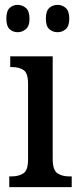

<svg xmlns="http://www.w3.org/2000/svg" viewBox="-20 -767 326 787"><path d="M18 0V-44H28Q57 -44 76 -56.5Q95 -69 95 -113V-424Q95 -467 77 -479.5Q59 -492 31 -492H22V-536H196V-116Q196 -70 215 -57Q234 -44 263 -44H274V0ZM216 -635Q196 -635 182 -647.5Q168 -660 168 -690Q168 -722 182 -734.5Q196 -747 216 -747Q235 -747 249.5 -734.5Q264 -722 264 -690Q264 -660 249.5 -647.5Q235 -635 216 -635ZM52 -635Q33 -635 19.5 -647.5Q6 -660 6 -690Q6 -722 19.5 -734.5Q33 -747 52 -747Q71 -747 86 -734.5Q101 -722 101 -690Q101 -660 86 -647.5Q71 -635 52 -635Z"/></svg>

Font: Noto Serif Tamil Condensed Medium
Style: Italic
Weight: 500
Width: 3
Italic angle: -12°
Designer: Indian Type Foundry, Tom Grace, and the Monotype Design Team
Foundry: Monotype Imaging Inc.
Version: Version 2.003; ttfautohint (v1.8.4.7-5d5b)